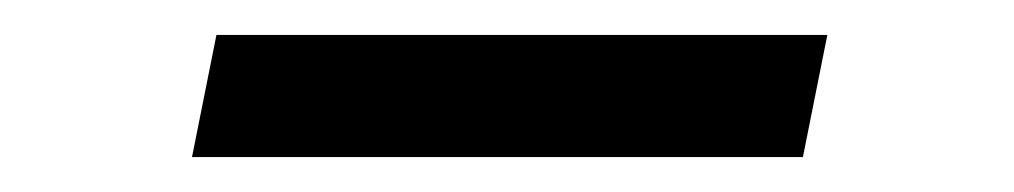

<svg xmlns="http://www.w3.org/2000/svg" viewBox="-20 -324 581 110"><path d="M90 -234 104 -304H454L440 -234Z"/></svg>

Font: Plus Jakarta Display Light
Style: Italic
Weight: 300
Italic angle: -12°
Designer: Gumpita Rahayu
Foundry: Tokotype Studio
Version: Version 1.000;hotconv 1.0.109;makeotfexe 2.5.65596